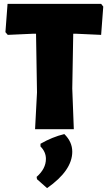

<svg xmlns="http://www.w3.org/2000/svg" viewBox="-20 -667 559 991"><path d="M502 -647 513 -633 502 -487 370 -493H358L353 -210L361 0H161L171 -190L166 -493H153L20 -487L8 -501L19 -647ZM312 25Q353 65 353 116Q353 213 223 304L171 258L169 246Q217 204 217 153Q217 117 189 89V75Q250 40 312 25Z"/></svg>

Font: Alegreya Sans Black
Style: Regular
Weight: 900
Designer: Juan Pablo del Peral
Foundry: Huerta Tipografica
Version: Version 2.007